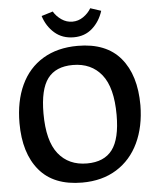

<svg xmlns="http://www.w3.org/2000/svg" viewBox="-61 -979 850 1040"><g transform="rotate(-5 364.0 -458.5)"><path d="M33 -340Q33 -459 74 -547Q115 -635 194 -682.5Q273 -730 383 -730Q538 -730 616 -637Q694 -544 694 -380Q693 -264 651.5 -176Q610 -88 531.5 -39Q453 10 344 10Q189 10 111 -83.5Q33 -177 33 -340ZM561 -339Q561 -488 504.5 -558.5Q448 -629 348 -629Q255 -629 211 -570.5Q167 -512 167 -381Q167 -232 223 -161.5Q279 -91 379 -91Q472 -91 516.5 -150Q561 -209 561 -339ZM203 -908 265 -927Q281 -900 308 -881.5Q335 -863 367 -863Q399 -863 426 -881.5Q453 -900 469 -927L527 -908Q509 -851 468 -814.5Q427 -778 367 -778Q305 -778 263 -814.5Q221 -851 203 -908Z"/></g></svg>

Font: Enriqueta SemiBold
Style: Regular
Weight: 600
Designer: Viviana Monsalve, Gustavo Ibarra
Foundry: 72Puntos
Version: Version 2.000